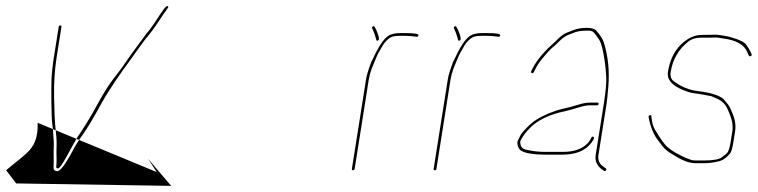

<svg xmlns="http://www.w3.org/2000/svg" viewBox="-54 -562 2475 627"><path d="M142.9 -479C139.9 -479 138.1 -477.3 137.6 -474L122.1 -376C117.8 -349 115.1 -323.8 114.1 -300.5C113.6 -288.8 113.5 -264.8 113.8 -228.5C114.1 -192.1 115.2 -167.6 117 -155C118.3 -146.3 119.2 -137.8 119.5 -129.5C119.9 -121.2 120.4 -113.8 121 -107.5C121.7 -101.2 121.9 -95.2 121.7 -89.5C121.4 -83.8 121.3 -78.8 121.3 -74.5C121.3 -70.2 121.2 -65.7 121.2 -61C121.1 -56.3 121.2 -51.7 121.4 -47C121.7 -42.3 121.7 -37 121.4 -31C121.1 -25 121 -19.7 120.9 -15C120.4 -7.7 124.1 -3.7 132 -3C142 -1.5 159.7 -24.9 185.1 -73C191.7 -85.7 201.8 -102 216.1 -122C230.5 -142 250 -174.7 274.9 -220C302.6 -270.8 339.9 -323.1 379.3 -377C386.5 -387 394.9 -398.7 404.3 -412C413.8 -425.3 423 -437.3 432 -448C441.1 -458.7 449.1 -469.5 456.2 -480.5C463.3 -491.5 469.8 -501.3 475.9 -510L494 -536C496.4 -538.7 496.4 -540.7 493.9 -542C491.5 -543.3 487.5 -540.5 481.9 -533.5C476.4 -526.5 465.3 -510.2 448.8 -484.5C441.7 -473.5 433.7 -463 424.8 -453C389.1 -405.2 362.8 -368.7 346 -343.5C334.3 -328.5 322 -312.3 309.2 -295C296.5 -277.7 280.3 -250.9 260.6 -214.8C241 -178.6 220.4 -145.2 199.1 -114.5C191.4 -101.5 179.9 -80.9 164.5 -52.6C149.2 -24.3 139.1 -10.8 134.4 -12C131.1 -12 129.5 -13.8 129.8 -17.5C130 -21.2 130.3 -26.2 130.7 -32.5C131 -38.8 131 -44.2 130.7 -48.5C130.4 -52.8 130.3 -57.3 130.3 -62C130.4 -66.7 130.4 -71.2 130.5 -75.5C130.5 -79.8 130.6 -85 130.9 -91C131.4 -100.6 129.7 -122.6 125.9 -157C124.9 -165.7 123.8 -193.6 122.7 -240.9C121.5 -288.2 124.3 -333.2 131.1 -376L146.6 -474C147.1 -477.3 145.9 -479 142.9 -479Z M458 0 429 -44 505 45 -1 37 -34 -6C33 -64 71 -74 69 -161ZM69 -162Z M1180 -429.5C1185.9 -431.4 1184.2 -442.9 1174.9 -464L1169.5 -474C1168.6 -476.7 1166.7 -477.2 1163.7 -475.5C1160.8 -473.8 1160.1 -471.7 1161.7 -469L1166.1 -459C1167.7 -456 1170.6 -447 1174.9 -432C1175.1 -429.3 1176.8 -428.5 1180 -429.5ZM1306.4 -442C1309.8 -442 1311.8 -443.5 1312.6 -446.5C1314 -451.5 1299.6 -454 1269.3 -454H1254.3C1237.2 -454 1224.1 -451.2 1215 -445.5C1202.2 -437.6 1188.5 -419.4 1173.9 -391C1171.5 -386.3 1169 -381.2 1166.4 -375.5C1163.8 -369.8 1161.1 -364.3 1158.3 -359C1149.2 -335 1143.5 -316.3 1141.4 -303L1095.2 -11C1094.6 -7.7 1095.9 -6 1098.9 -6C1101.9 -6 1103.6 -7.7 1104.2 -11L1150.4 -303C1152.2 -314 1155.4 -325.8 1160 -338.5C1162.4 -344.8 1164.8 -350.8 1167.4 -356.5C1170 -362.2 1172.4 -367.8 1174.6 -373.5C1176.8 -379.2 1179.1 -384.2 1181.5 -388.5C1183.8 -392.8 1188.4 -400.8 1195.2 -412.4C1202 -424 1210.6 -433 1221 -439.5C1226.9 -443.2 1237.5 -445 1252.9 -445H1267.9C1279.9 -445 1292.8 -444 1306.4 -442Z M1447 -429.5C1452.9 -431.4 1451.2 -442.9 1441.9 -464L1436.5 -474C1435.6 -476.7 1433.7 -477.2 1430.7 -475.5C1427.8 -473.8 1427.1 -471.7 1428.7 -469L1433.1 -459C1434.7 -456 1437.6 -447 1441.9 -432C1442.1 -429.3 1443.8 -428.5 1447 -429.5ZM1573.4 -442C1576.8 -442 1578.8 -443.5 1579.6 -446.5C1581 -451.5 1566.6 -454 1536.3 -454H1521.3C1504.2 -454 1491.1 -451.2 1482 -445.5C1469.2 -437.6 1455.5 -419.4 1440.9 -391C1438.5 -386.3 1436 -381.2 1433.4 -375.5C1430.8 -369.8 1428.1 -364.3 1425.3 -359C1416.2 -335 1410.5 -316.3 1408.4 -303L1362.2 -11C1361.6 -7.7 1362.9 -6 1365.9 -6C1368.9 -6 1370.6 -7.7 1371.2 -11L1417.4 -303C1419.2 -314 1422.4 -325.8 1427 -338.5C1429.4 -344.8 1431.8 -350.8 1434.4 -356.5C1437 -362.2 1439.4 -367.8 1441.6 -373.5C1443.8 -379.2 1446.1 -384.2 1448.5 -388.5C1450.8 -392.8 1455.4 -400.8 1462.2 -412.4C1469 -424 1477.6 -433 1488 -439.5C1493.9 -443.2 1504.5 -445 1519.9 -445H1534.9C1546.9 -445 1559.8 -444 1573.4 -442Z M1900.7 -222.5C1901.1 -225.5 1899.7 -227 1896.4 -227H1872.4C1861.7 -227 1849 -224.7 1834.3 -220C1825.9 -217.3 1817.1 -214.8 1808.1 -212.5C1799 -210.2 1790.7 -208.2 1783.1 -206.5C1775.5 -204.8 1767.9 -202.7 1760.1 -200C1727.2 -188.7 1701.7 -175.7 1683.4 -161C1678.5 -157 1671.6 -150.5 1662.8 -141.5C1654.1 -132.5 1648.3 -125.2 1645.4 -119.5C1642.5 -113.8 1639.8 -108.5 1637.3 -103.5C1634.9 -98.5 1634.9 -92.2 1637.3 -84.5C1639.8 -76.8 1643.8 -71.7 1649.4 -69C1664.1 -61 1689.8 -57 1726.5 -57H1782.5C1820.6 -57 1849.5 -66.8 1869.1 -86.5C1875.5 -92.8 1880.2 -99 1883.4 -104.9C1886.5 -110.8 1886.6 -114.3 1883.7 -115.5C1881.2 -116.5 1879.1 -115.7 1877.3 -113C1873.6 -104.7 1868.8 -97.7 1863 -92C1845.1 -74.7 1818.7 -66 1783.9 -66H1727.9C1706.6 -66 1687.2 -68 1669.8 -72C1656.8 -73.5 1649 -78.8 1646.4 -88C1644.7 -94 1644.4 -98.7 1645.6 -102C1651.7 -114.5 1659.5 -125.8 1669 -136C1677 -144.7 1683.3 -150.8 1687.9 -154.5C1713.4 -174.9 1746.9 -189.5 1788.4 -198.2C1798.5 -200.3 1815.8 -205 1840.3 -212.5C1852.3 -216.2 1862.5 -218 1871 -218H1895C1898.3 -218 1900.2 -219.5 1900.7 -222.5ZM1682.7 -323.5C1685.2 -322.5 1687.3 -323.3 1689.1 -326L1695 -338C1700.7 -349.7 1710 -362.9 1722.7 -377.5L1738 -395C1742.1 -399.7 1747 -404.3 1752.7 -409C1758.5 -413.7 1765.9 -420.5 1774.9 -429.6C1784 -438.6 1793.7 -445.1 1804 -449C1809.4 -451 1816.3 -453.7 1824.8 -457C1833.3 -460.3 1848.1 -462 1869.1 -462C1876.1 -462 1881.7 -459.7 1886 -455C1890.3 -450.3 1895.9 -442.6 1902.9 -431.8C1909.9 -421.1 1916.2 -395.6 1921.7 -355.5C1923 -346.5 1924.3 -332.6 1925.6 -313.8C1927 -295.1 1924.4 -264.8 1917.8 -223L1891.5 -57C1888.6 -39 1893.6 -24.3 1906.5 -13L1918.1 -4C1920.5 -2.7 1922.8 -3.2 1924.8 -5.5C1926.8 -7.8 1926.7 -10 1924.3 -12L1913.6 -20C1902.3 -28.4 1897.9 -40.8 1900.5 -57L1926.8 -223C1928.5 -234.3 1930.5 -253 1932.6 -279C1936.8 -330.2 1931.9 -378.1 1918.1 -422.7C1914.4 -434.5 1906 -447.8 1892.7 -462.5C1887.6 -468.2 1877 -471 1860.9 -471C1844.8 -471 1830.1 -468.3 1816.8 -463C1811.8 -461 1804.8 -458.3 1795.8 -454.8C1786.9 -451.3 1776.1 -443.2 1763.6 -430.5C1758.1 -424.8 1752.6 -419.7 1747.2 -415C1741.1 -410.3 1731.6 -400.7 1718.6 -386.2C1705.6 -371.6 1694.9 -356.5 1686.4 -341L1680.5 -329C1679.5 -326.3 1680.2 -324.5 1682.7 -323.5Z M2398 -379C2400.5 -380.3 2401.3 -382.3 2400.4 -385L2396 -395C2393 -401 2388.5 -408.1 2382.7 -416.2C2376.9 -424.3 2361.4 -432.1 2336.1 -439.5C2325.9 -442.5 2318 -444.3 2312.4 -445C2306.9 -445.7 2301.7 -446.5 2296.8 -447.5C2292 -448.5 2284.5 -448.8 2274.2 -448.5C2264 -448.2 2251.7 -448 2237.4 -448C2213.6 -448 2190.5 -437 2168.2 -415C2146.8 -393.4 2133.1 -364.1 2127.2 -327C2123.4 -302.4 2139.9 -282.8 2176.9 -268C2181.9 -266 2187.3 -264 2193 -262C2198.6 -260 2204.3 -258.7 2209.8 -258C2215.4 -257.3 2220.9 -256.5 2226.4 -255.5C2231.9 -254.5 2237 -253.7 2241.5 -253C2246.1 -252.3 2250.6 -251.5 2255.1 -250.5C2259.6 -249.5 2264.2 -248.7 2268.7 -248C2273.1 -246 2278.9 -243.5 2286 -240.5C2303.5 -233.2 2315.7 -221.1 2322.8 -204C2324.7 -199.3 2326.5 -195 2328.2 -191C2337.2 -169.9 2340.3 -150.5 2337.5 -133L2332.1 -99C2329.2 -80.2 2325.4 -68.2 2320.9 -63C2318.1 -59.7 2312 -54.7 2302.8 -48C2293.5 -41.3 2274.4 -38 2245.5 -38H2218.5C2213.8 -38 2209.5 -38.3 2205.6 -39L2192.8 -43.5C2188.1 -45.2 2182 -47.8 2174.6 -51.5C2167.2 -55.2 2159.8 -59 2152.4 -63C2145.1 -67 2136.5 -72.9 2126.8 -80.7C2117.1 -88.6 2103.1 -107.9 2084.9 -138.7C2078.3 -149.9 2074.4 -164.3 2073.3 -182C2073.1 -185.3 2071.5 -186.7 2068.4 -186C2065.3 -185.3 2063.8 -183.3 2064 -180C2067.3 -160.8 2072.9 -143.1 2080.6 -127C2084.1 -119.7 2087.9 -113.2 2092 -107.5C2096.1 -101.8 2102.1 -94 2110 -83.9C2117.9 -73.8 2130.3 -64.2 2147.2 -55C2174.1 -37.7 2197.4 -29 2217.1 -29H2244.1C2259.4 -29 2274 -30.7 2287.8 -34C2302.8 -36.2 2316.6 -44.9 2329.5 -59.9C2334 -65.2 2337.9 -78.3 2341.1 -99L2346.5 -133C2349.7 -153 2346.3 -173.8 2336.4 -195.5C2334.4 -199.8 2332.5 -204.3 2330.6 -209C2328.6 -213.7 2325.1 -219 2320.1 -225L2308.3 -239C2293.3 -251.1 2266.8 -259.4 2228.8 -264C2223.2 -264.7 2217.8 -265.5 2212.7 -266.5C2207.5 -267.5 2202.2 -268.8 2196.8 -270.5C2191.4 -272.2 2186.4 -274 2181.7 -276C2177 -278 2172.5 -280.2 2168.2 -282.5C2163.9 -284.8 2156.9 -289.3 2147.3 -295.9C2137.7 -302.4 2134 -312.8 2136.2 -327C2142.9 -368.9 2162.6 -402.4 2195.4 -427.5C2205.4 -435.2 2218.9 -439 2236 -439H2264C2268 -439 2272.8 -439.2 2278.6 -439.5C2284.3 -439.8 2289.6 -439.5 2294.4 -438.5C2299.2 -437.5 2304.3 -436.7 2309.5 -436C2351.3 -430.7 2377.2 -415.3 2387.2 -390L2391.6 -380C2393.3 -378 2395.4 -377.7 2398 -379Z"/></svg>

Font: Proton
Style: LitExtIt
Weight: 500
Version: Version 1.017